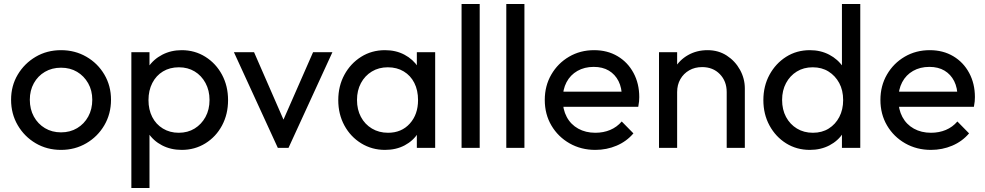

<svg xmlns="http://www.w3.org/2000/svg" viewBox="-20 -734 4891 953"><path d="M283 10Q213 10 157 -23Q101 -56 68 -112.5Q35 -169 35 -239Q35 -308 68 -363.5Q101 -419 157 -452Q213 -485 283 -485Q352 -485 408.5 -452.5Q465 -420 498 -364Q531 -308 531 -239Q531 -169 498 -112.5Q465 -56 408.5 -23Q352 10 283 10ZM283 -77Q328 -77 363 -98Q398 -119 418 -155.5Q438 -192 438 -239Q438 -285 417.5 -321Q397 -357 362.5 -377.5Q328 -398 283 -398Q238 -398 203 -377.5Q168 -357 148 -321Q128 -285 128 -239Q128 -192 148 -155.5Q168 -119 203 -98Q238 -77 283 -77Z M882 10Q828 10 784.5 -12.5Q741 -35 715 -75Q689 -115 686 -166V-309Q689 -361 715.5 -400.5Q742 -440 785.5 -462.5Q829 -485 882 -485Q947 -485 999.5 -452Q1052 -419 1082 -363Q1112 -307 1112 -237Q1112 -167 1082 -111Q1052 -55 999.5 -22.5Q947 10 882 10ZM632 199V-475H722V-350L705 -235L722 -119V199ZM867 -75Q912 -75 946 -96Q980 -117 1000 -153.5Q1020 -190 1020 -238Q1020 -285 1000 -322Q980 -359 946 -379.5Q912 -400 868 -400Q823 -400 789 -379.5Q755 -359 736 -322Q717 -285 717 -237Q717 -190 735.5 -153.5Q754 -117 788.5 -96Q823 -75 867 -75Z M1359 0 1141 -475H1241L1416 -74H1358L1534 -475H1630L1412 0Z M1891 10Q1826 10 1773 -22.5Q1720 -55 1689.5 -111Q1659 -167 1659 -237Q1659 -307 1689.5 -363Q1720 -419 1772.5 -452Q1825 -485 1891 -485Q1945 -485 1987.5 -462.5Q2030 -440 2056 -400.5Q2082 -361 2085 -309V-166Q2082 -115 2056.5 -75Q2031 -35 1988.5 -12.5Q1946 10 1891 10ZM1906 -75Q1973 -75 2014 -120.5Q2055 -166 2055 -237Q2055 -286 2036.5 -322.5Q2018 -359 1984 -379.5Q1950 -400 1905 -400Q1860 -400 1825.5 -379Q1791 -358 1771.5 -321.5Q1752 -285 1752 -238Q1752 -190 1771.5 -153.5Q1791 -117 1826 -96Q1861 -75 1906 -75ZM2049 0V-128L2066 -244L2049 -359V-475H2140V0Z M2271 0V-714H2361V0Z M2493 0V-714H2583V0Z M2935 10Q2864 10 2807 -22.5Q2750 -55 2717 -111Q2684 -167 2684 -238Q2684 -308 2716.5 -364Q2749 -420 2804.5 -452.5Q2860 -485 2929 -485Q2995 -485 3045.5 -455Q3096 -425 3124.5 -372Q3153 -319 3153 -252Q3153 -242 3152 -230.5Q3151 -219 3148 -204H2747V-279H3100L3067 -250Q3067 -298 3050 -331.5Q3033 -365 3002 -383.5Q2971 -402 2927 -402Q2881 -402 2846 -382Q2811 -362 2792 -326Q2773 -290 2773 -241Q2773 -191 2793 -153.5Q2813 -116 2850 -95.5Q2887 -75 2935 -75Q2975 -75 3008.5 -89Q3042 -103 3066 -131L3124 -72Q3090 -32 3040.5 -11Q2991 10 2935 10Z M3587 0V-277Q3587 -331 3553 -366Q3519 -401 3465 -401Q3429 -401 3401 -385Q3373 -369 3357 -341Q3341 -313 3341 -277L3304 -298Q3304 -352 3328 -394Q3352 -436 3395 -460.5Q3438 -485 3492 -485Q3546 -485 3587.5 -458Q3629 -431 3653 -387.5Q3677 -344 3677 -295V0ZM3251 0V-475H3341V0Z M4000 10Q3934 10 3882 -22.5Q3830 -55 3799.5 -111Q3769 -167 3769 -237Q3769 -307 3799.5 -363Q3830 -419 3882 -452Q3934 -485 4000 -485Q4053 -485 4096 -462.5Q4139 -440 4165.5 -400.5Q4192 -361 4195 -309V-166Q4192 -115 4166 -75Q4140 -35 4097 -12.5Q4054 10 4000 10ZM4015 -75Q4060 -75 4093.5 -96Q4127 -117 4146 -153.5Q4165 -190 4165 -237Q4165 -286 4145.5 -322Q4126 -358 4092.5 -379Q4059 -400 4014 -400Q3969 -400 3935 -379Q3901 -358 3881.5 -321.5Q3862 -285 3862 -238Q3862 -190 3881.5 -153.5Q3901 -117 3935.5 -96Q3970 -75 4015 -75ZM4250 0H4159V-128L4176 -244L4159 -359V-714H4250Z M4601 10Q4530 10 4473 -22.5Q4416 -55 4383 -111Q4350 -167 4350 -238Q4350 -308 4382.5 -364Q4415 -420 4470.5 -452.5Q4526 -485 4595 -485Q4661 -485 4711.5 -455Q4762 -425 4790.5 -372Q4819 -319 4819 -252Q4819 -242 4818 -230.5Q4817 -219 4814 -204H4413V-279H4766L4733 -250Q4733 -298 4716 -331.5Q4699 -365 4668 -383.5Q4637 -402 4593 -402Q4547 -402 4512 -382Q4477 -362 4458 -326Q4439 -290 4439 -241Q4439 -191 4459 -153.5Q4479 -116 4516 -95.5Q4553 -75 4601 -75Q4641 -75 4674.5 -89Q4708 -103 4732 -131L4790 -72Q4756 -32 4706.5 -11Q4657 10 4601 10Z"/></svg>

Font: Outfit Thin
Style: Regular
Weight: 400
Version: Version 1.100;gftools[0.9.27]